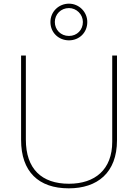

<svg xmlns="http://www.w3.org/2000/svg" viewBox="-20 -1017 752 1047"><path d="M356 -797C411 -797 456 -838 456 -897C456 -952 411 -997 356 -997C301 -997 255 -954 255 -897C255 -837 302 -797 356 -797ZM356 -821C311 -821 279 -855 279 -897C279 -939 312 -973 356 -973C397 -973 432 -939 432 -897C432 -855 401 -821 356 -821ZM618 -252V-714H592V-244C592 -92 498 -15 356 -15C207 -15 121 -96 121 -256V-714H95V-254C95 -81 190 10 355 10C510 10 618 -74 618 -252Z"/></svg>

Font: Noto Kufi Arabic Thin
Style: Regular
Weight: 100
Designer: Monotype Design Team, David Williams, Khaled Hosny
Foundry: Google LLC
Version: Version 2.109